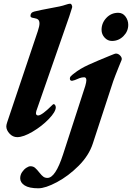

<svg xmlns="http://www.w3.org/2000/svg" viewBox="-20 -726 712 1036"><path d="M14 -44Q14 -52 19 -67L184 -558Q193 -585 193 -599Q193 -613 186.5 -619.5Q180 -626 166 -628Q151 -630 147 -634Q143 -638 145 -646Q147 -653 151 -657Q155 -661 166 -664Q204 -673 248 -681Q312 -692 333 -700Q351 -706 358 -706Q364 -706 367.5 -698Q371 -690 369 -685Q359 -651 354 -638L176 -127Q174 -119 174 -116Q174 -103 186 -103Q206 -103 264 -161Q267 -164 268 -164Q275 -164 278 -158Q281 -152 281 -147Q281 -123 243.5 -84Q206 -45 156 -15.5Q106 14 73 14Q49 14 31.5 -5Q14 -24 14 -44ZM89 236Q89 218 99 203Q109 188 122 179.5Q135 171 144 171Q159 171 169 179.5Q179 188 194 207Q205 221 214 227.5Q223 234 236 234Q279 234 320 108L440 -262Q446 -283 446 -293Q446 -309 434 -309Q422 -309 409.5 -304.5Q397 -300 384 -294Q372 -290 369 -290Q357 -290 357 -302Q357 -309 361 -313.5Q365 -318 371 -323Q377 -328 380 -330Q411 -355 457 -376Q503 -397 572 -425L597 -435Q603 -437 605 -437Q619 -437 629.5 -425Q640 -413 636 -402L622 -368Q599 -311 591 -288L481 48Q460 113 404.5 168.5Q349 224 287 257Q225 290 187 290Q137 290 113 274.5Q89 259 89 236ZM528 -565Q528 -602 554 -629.5Q580 -657 618 -657Q642 -657 657 -637Q672 -617 672 -592Q672 -557 646 -531Q620 -505 584 -505Q561 -505 544.5 -523Q528 -541 528 -565Z"/></svg>

Font: EB Garamond ExtraBold
Style: Italic
Weight: 800
Italic angle: -17.2°
Designer: Georg Duffner and Octavio Pardo
Foundry: Georg Duffner
Version: Version 1.000